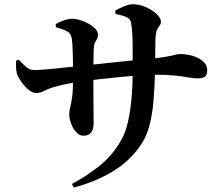

<svg xmlns="http://www.w3.org/2000/svg" viewBox="-20 -813 1040 893"><path d="M517 -748.6 516.3 -763.9Q538.8 -776.1 559.8 -784.7Q580.8 -793.2 599.8 -793.2Q619.8 -793.2 642.3 -785.8Q664.9 -778.3 684.5 -766Q704 -753.7 716.3 -739.5Q728.5 -725.2 728.5 -712.7Q728.5 -700.5 722.7 -694.2Q716.9 -687.8 710.9 -676.2Q705 -664.6 703.2 -636.4Q702.2 -606.1 702 -577.1Q701.7 -548.1 701.4 -522.6Q701.1 -497.1 700.9 -475.1Q699.1 -403.7 693.7 -341.1Q688.2 -278.5 674.3 -226.5Q660.4 -174.5 632 -134.8Q582.4 -62.7 503.3 -15.1Q424.2 32.5 323.1 59.4L314.4 42.5Q376.2 9.9 437.7 -37.5Q499.1 -85 541.3 -156.9Q562.8 -192.4 574.7 -244.3Q586.6 -296.3 591.9 -356.9Q597.3 -417.6 597.3 -479.5Q597.6 -554.8 596.8 -609.5Q596.1 -664.2 590.2 -704.4Q587.7 -724.2 570.6 -732.5Q553.6 -740.8 517 -748.6ZM239.1 -700.8Q257.4 -711.5 278.3 -718.7Q299.2 -725.8 318 -725.8Q332.6 -725.8 352.5 -719.8Q372.3 -713.8 391.5 -703.2Q410.7 -692.5 423.2 -679.3Q435.7 -666.1 435.7 -650.8Q435.7 -639.3 431.4 -632.3Q427.1 -625.4 422.6 -616.9Q418.2 -608.5 416.4 -590.3Q415.7 -576.9 415.1 -555.1Q414.4 -533.3 414.3 -509.4Q414.2 -485.5 414.2 -466.5Q414.2 -420.5 414.4 -378.9Q414.6 -337.2 415 -302Q415.4 -266.8 415.4 -240.9Q415.4 -210.9 403.6 -196.4Q391.8 -181.8 367.4 -181.8Q349.3 -181.8 334.3 -198.4Q319.3 -215 310.7 -238.1Q302 -261.2 302 -281.7Q302 -295.1 306.6 -313.4Q311.2 -331.6 315.6 -363Q320 -394.4 320 -446.2Q320 -474.1 319.6 -503.2Q319.2 -532.3 318.7 -558.7Q318.2 -585.1 316.7 -605.9Q315.2 -626.7 313 -638.2Q309 -658 292 -667.4Q275 -676.8 239.9 -686.8ZM54.9 -531.1 67.6 -535.1Q88.8 -511.9 104.2 -499.6Q119.5 -487.2 140.4 -487.2Q156.7 -487.2 186 -489.6Q215.3 -491.9 249.4 -495.4Q283.4 -498.9 314 -502.3Q344.6 -505.7 363.9 -507.7Q395.4 -510.7 440.6 -515.6Q485.8 -520.6 533.9 -525.5Q582 -530.5 623.2 -534.6Q664.4 -538.7 687.2 -541Q724.2 -544.2 746.4 -548Q768.6 -551.7 781.5 -554.9Q794.4 -558.1 802.3 -559.9Q810.2 -561.6 817.7 -561.6Q847.6 -561.6 876.6 -553Q905.5 -544.3 924.7 -527.6Q943.8 -511 943.8 -487.3Q943.8 -462.8 931.9 -455.6Q920 -448.4 899.5 -448.4Q881.7 -448.4 856.8 -452.8Q831.8 -457.2 796 -461.3Q760.1 -465.4 709.6 -465.4Q674.7 -465.4 628.8 -462.3Q582.9 -459.2 534.7 -454.4Q486.5 -449.7 443.5 -444.7Q400.4 -439.7 370.9 -436.2Q323.9 -429.7 285.3 -421.6Q246.6 -413.6 220.6 -404.9Q201.6 -398.8 184.3 -389.6Q166.9 -380.4 150.2 -380.4Q130.7 -380.4 112.4 -395.9Q94.1 -411.4 80.7 -430.4Q67.4 -449.4 62.4 -459.7Q56.9 -471.4 55.2 -490.9Q53.5 -510.4 54.9 -531.1Z"/></svg>

Font: Noto Serif KR
Style: Regular
Weight: 200
Designer: Ryoko NISHIZUKA 西塚涼子 (kana & ideographs); Frank Grießhammer (Latin, Greek & Cyrillic); Wenlong ZHANG 张文龙 (bopomofo); San
Foundry: Adobe
Version: Version 2.001;hotconv 1.1.0;makeotfexe 2.6.0